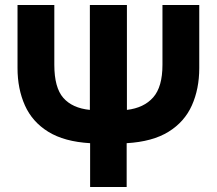

<svg xmlns="http://www.w3.org/2000/svg" viewBox="-20 -730 866 767"><path d="M486 17V-158Q589 -164 653 -203.5Q717 -243 746.5 -309Q776 -375 776 -458V-710H629V-471Q629 -383 592 -341Q555 -299 487 -291V-710H339V-291Q269 -298 233 -339Q197 -380 197 -471V-710H50V-458Q50 -375 79.5 -309Q109 -243 173 -203.5Q237 -164 340 -158V17Z"/></svg>

Font: Repo Bold
Style: Bold
Weight: 700
Designer: Stefan Peev
Foundry: Context Ltd
Version: Version 1.502